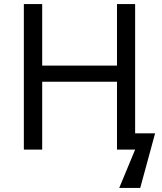

<svg xmlns="http://www.w3.org/2000/svg" viewBox="-20 -734 796 942"><path d="M97 -714H187V-412H554V-714H643V-80H741L668 188H565L643 0H554V-333H187V0H97Z"/></svg>

Font: BC Sans
Style: Regular
Weight: 400
Designer: Monotype Design Team
Province of B.C.
Foundry: Monotype Imaging Inc.
Version: Version 2.000;GOOG;noto-source:20170915:90ef993387c0